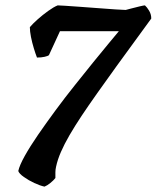

<svg xmlns="http://www.w3.org/2000/svg" viewBox="-20 -585 582 714"><path d="M145.5 109Q129 105.5 107.5 95.5Q86 85.5 68.8 73.2Q51.5 61 48 51Q52.5 30 72 -5Q91.5 -40 121.2 -83.2Q151 -126.5 186 -174Q221 -221.5 257.8 -267.5Q294.5 -313.5 327.2 -354Q360 -394.5 385 -424.5Q410 -454.5 422 -469H203L162 -380Q158 -376.5 146 -373.8Q134 -371 117.5 -371Q112 -385 105.8 -405.5Q99.5 -426 95.2 -447.5Q91 -469 91 -484Q101.5 -496.5 120 -513Q138.5 -529.5 159 -544.2Q179.5 -559 194.5 -565Q199.5 -565 223.2 -563.5Q247 -562 280.2 -559.5Q313.5 -557 347.8 -554.5Q382 -552 409.5 -550Q437 -548 447.5 -548Q451.5 -549 467.2 -553.2Q483 -557.5 499 -561.2Q515 -565 519 -565Q526.5 -558.5 534.5 -545.2Q542.5 -532 542.5 -516L413.5 -339Q374.5 -285 341.8 -238.8Q309 -192.5 283.2 -153.8Q257.5 -115 238.2 -81.8Q219 -48.5 206.5 -19.8Q194 9 188.5 35Q186 46 186 55.8Q186 65.5 186 77Q179 86 167.2 95.5Q155.5 105 145.5 109Z"/></svg>

Font: Texturina Medium
Style: Italic
Weight: 500
Italic angle: -11°
Designer: Guillermo Torres Carreño
Foundry: Omnibus-Type
Version: Version 1.002